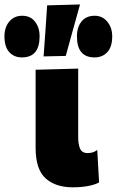

<svg xmlns="http://www.w3.org/2000/svg" viewBox="-112 -806 512 841"><path d="M207.5 14.5Q131 14.5 87.5 -25Q44 -64.5 44 -158.5V-500.5L230.5 -505.5V-205Q230.5 -174 238.8 -154.8Q247 -135.5 272 -135.5Q282 -135.5 292 -138Q302 -140.5 314 -149L322 -7Q304.5 3 273.8 8.8Q243 14.5 207.5 14.5ZM79 -559Q83 -615 87 -671Q91 -726.5 94.5 -782.5L238.5 -786.5Q222 -728 206.5 -671.5Q191 -615 176 -561ZM-16 -554.5Q-50 -554.5 -71.2 -577.5Q-92.5 -600.5 -92.5 -647Q-92.5 -687 -71 -712Q-49.5 -737 -15 -737Q21.5 -737 41.5 -711Q61.5 -685 61.5 -647Q61.5 -554.5 -16 -554.5ZM302 -554.5Q225 -554.5 225 -647Q225 -687 245.2 -712Q265.5 -737 303 -737Q336.5 -737 358 -711Q379.5 -685 379.5 -647Q379.5 -600.5 358 -577.5Q336.5 -554.5 302 -554.5Z"/></svg>

Font: Heraclito ExtraBold
Style: Regular
Weight: 800
Designer: Kostas Bartsokas (font) & Cristiano Sobral (main changes)
Foundry: Kostas Bartsokas (font) & Cristiano Sobral (main changes)
Version: Version 1.00;July 8, 2020;FontCreator 13.0.0.2655 64-bit